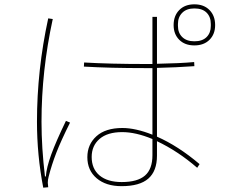

<svg xmlns="http://www.w3.org/2000/svg" viewBox="-20 -850 1040 888"><path d="M975 -734Q975 -692 949 -666Q923 -640 879 -640Q835 -640 809 -666Q783 -692 783 -734Q783 -777 809 -803.5Q835 -830 879 -830Q923 -830 949 -803.5Q975 -777 975 -734ZM955 -730V-739Q955 -772 935.5 -791.5Q916 -811 879 -811Q843 -811 823 -791Q803 -771 803 -739V-730Q803 -698 823 -678.5Q843 -659 879 -659Q916 -659 935.5 -678.5Q955 -698 955 -730ZM706 -218Q804 -175 903 -91L892 -74Q803 -151 706 -197V-130Q706 -59 666 -24Q626 11 542 11Q470 11 427 -25.5Q384 -62 384 -123Q384 -182 426 -220Q468 -258 546 -258Q607 -258 685 -227V-535H652Q488 -535 368 -542L369 -561Q488 -554 652 -554H685V-772H706V-555Q813 -557 878 -563L879 -544Q795 -538 706 -536ZM192 -34Q195 -75 217 -135.5Q239 -196 285 -291L304 -283Q262 -199 240.5 -143.5Q219 -88 205 -33Q201 -18 201 -5Q201 2 203 16L180 18Q151 -133 151 -287Q151 -526 203 -765L224 -762Q172 -523 172 -287Q172 -166 188 -34ZM685 -207Q608 -239 545 -239Q477 -239 440.5 -207.5Q404 -176 404 -124Q404 -69 440.5 -38.5Q477 -8 543 -8Q616 -8 650.5 -38Q685 -68 685 -132Z"/></svg>

Font: IBM Plex Sans JP Thin
Style: Regular
Weight: 100
Designer: Mike Abbink; Paul van der Laan; Pieter van Rosmalen; Wujin Sim; Yejin Wi; Jinhee Kim; Boomi Park; Yona Kim; Kichan Ma
Foundry: Sandoll Inc.
Version: Version 1.001